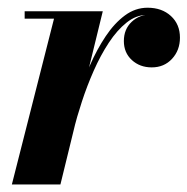

<svg xmlns="http://www.w3.org/2000/svg" viewBox="-20 -490 498 510"><path d="M11.5 0 123.5 -440.5H45.5V-460H253L140.5 0ZM163.5 -143Q172.5 -183.5 186.2 -228.5Q200 -273.5 218.8 -316.2Q237.5 -359 260.8 -393.8Q284 -428.5 311.8 -449Q339.5 -469.5 372 -469.5Q410 -469.5 434 -447.5Q458 -425.5 458 -390Q458 -356.5 437 -333.8Q416 -311 383 -311Q351.5 -311 330.2 -330.5Q309 -350 309 -381Q309 -412.5 330 -432.2Q351 -452 384 -452Q415.5 -452 436.2 -436Q457 -420 457 -390L437.5 -390.5Q437.5 -418 419.8 -434.2Q402 -450.5 371.5 -450.5Q342 -450.5 316.5 -430.2Q291 -410 269 -376.5Q247 -343 229 -302.2Q211 -261.5 197.5 -220Q184 -178.5 175 -143Z"/></svg>

Font: Bodoni Moda 11pt
Style: Bold Italic
Weight: 700
Italic angle: -13°
Designer: Owen Earl
Foundry: indestructible type
Version: Version 2.004